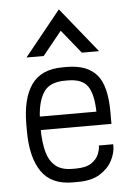

<svg xmlns="http://www.w3.org/2000/svg" viewBox="-55 -814 595 862"><g transform="rotate(-5 243.0 -383.5)"><path d="M79.6 -570.8 243.2 -773.4 406.7 -570.8H329.1L243.2 -677.2L157.2 -570.8ZM237.3 5.9Q141.1 5.9 96.9 -58.8Q52.7 -123.5 52.7 -242.2V-270.5Q52.7 -388.7 96.9 -450.7Q141.1 -512.7 237.3 -512.7H255.9Q347.2 -512.7 390.4 -462.9Q433.6 -413.1 433.6 -294.9V-240.7H115.2Q115.7 -185.1 126.7 -143.3Q137.7 -101.6 165 -78.1Q192.4 -54.7 242.2 -54.7H255.9Q302.7 -54.7 326.9 -71Q351.1 -87.4 359.9 -108.9Q368.7 -130.4 368.7 -145.5V-148.9H433.6V-140.6Q433.6 -109.9 416.3 -75.9Q398.9 -42 361.1 -18.1Q323.2 5.9 261.2 5.9ZM242.2 -452.1Q174.3 -452.1 147.2 -411.9Q120.1 -371.6 116.2 -301.3H371.1Q369.6 -379.4 345 -415.8Q320.3 -452.1 255.4 -452.1Z"/></g></svg>

Font: Kay Pho Du
Style: Regular
Weight: 400
Designer: Victor Gaultney, Khu Oo Reh
Foundry: SIL International
Version: Version 3.000